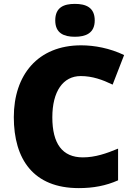

<svg xmlns="http://www.w3.org/2000/svg" viewBox="-20 -957 689 987"><path d="M365 -937C309 -937 264 -920 264 -852C264 -786 309 -768 365 -768C420 -768 467 -786 467 -852C467 -920 420 -937 365 -937ZM395 -566C455 -566 507 -547 559 -522L618 -674C545 -709 466 -724 397 -724C174 -724 51 -571 51 -355C51 -138 152 10 385 10C459 10 524 -2 587 -30V-193C527 -168 469 -148 406 -148C300 -148 249 -219 249 -354C249 -487 304 -566 395 -566Z"/></svg>

Font: Noto Sans Tamil Black
Style: Regular
Weight: 900
Designer: Jelle Bosma - Monotype Design Team
Foundry: Monotype Imaging Inc.
Version: Version 2.004